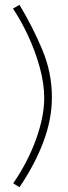

<svg xmlns="http://www.w3.org/2000/svg" viewBox="-20 -750 283 799"><path d="M196 -345Q196 -254 160.5 -159.5Q125 -65 61 29L35 13Q96 -76 130 -170.5Q164 -265 164 -342Q164 -404 144.5 -473Q125 -542 95 -605.5Q65 -669 34 -714L61 -730Q117 -637 156.5 -542Q196 -447 196 -345Z"/></svg>

Font: Raleway ExtraLight
Style: Regular
Weight: 200
Designer: Matt McInerney, Pablo Impallari, Rodrigo Fuenzalida
Foundry: Matt McInerney, Pablo Impallari, Rodrigo Fuenzalida
Version: Version 4.026